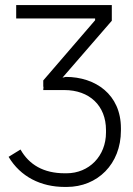

<svg xmlns="http://www.w3.org/2000/svg" viewBox="-20 -540 526 759"><path d="M151 -197H152L151 -184H234C334 -184 399 -122 399 -26V-16C399 77 332 145 243 145H236C152 145 95 111 61 51L14 80C61 159 142 199 236 199H244C365 199 458 109 458 -24V-33C458 -167 357 -236 240 -236L227 -233L422 -458V-520H44V-467H356V-460L151 -222Z"/></svg>

Font: Fixel Display Light
Style: Regular
Weight: 300
Designer: AlfaBravo + MacPaw
Foundry: Kyrylo Tkachov, Marchela Mozhyna, Serhii Makarenko, Maria Weinstein, Zakhar Kryvoshyya
Version: Version 1.211